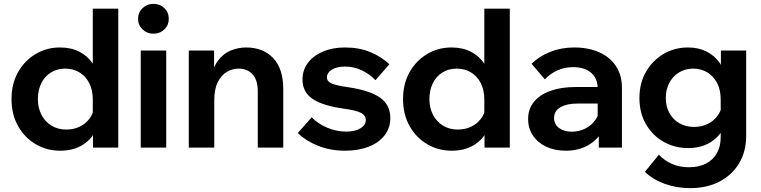

<svg xmlns="http://www.w3.org/2000/svg" viewBox="-20 -765 3945 995"><path d="M592.9 0H461.9V-118.7L460.9 -125.8V-248.1Q460.9 -297.7 442.8 -333.6Q424.7 -369.5 392.3 -389.4Q360 -409.4 318.2 -409.4Q275.6 -409.4 243.4 -389.1Q211.3 -368.8 193.8 -333.2Q176.3 -297.5 176.3 -251.5Q176.3 -206.1 194.9 -170.1Q213.5 -134.2 246.8 -113.9Q280 -93.6 323.7 -93.6Q361.2 -93.6 392 -108.2Q422.9 -122.7 443.1 -149.3Q463.3 -175.8 467.9 -209.9L496.5 -192.4Q499.6 -134.6 475.5 -87.1Q451.3 -39.6 404.5 -11.8Q357.6 16 291.8 16Q222.1 16 164.6 -18Q107.1 -52 73.4 -112.2Q39.7 -172.4 39.7 -251.5Q39.7 -330.8 73.4 -390.7Q107.1 -450.6 164.2 -484.8Q221.3 -519 290.9 -519Q348.6 -519 391.2 -497Q433.9 -474.9 460.2 -436.1Q486.6 -397.3 492.7 -346.7H460.9V-720H592.9Z M841.4 0H709.4V-503H841.4ZM775.1 -590.4Q742.1 -590.4 718.8 -612.6Q695.5 -634.9 695.5 -667Q695.5 -700.6 718.8 -722.8Q742.1 -745 774.9 -745Q809.1 -745 831.9 -722.7Q854.7 -700.4 854.7 -667.2Q854.7 -634.9 831.9 -612.6Q809 -590.4 775.1 -590.4Z M1447.9 0H1315.9V-290.7Q1315.9 -350.2 1289 -379.8Q1262.2 -409.4 1216.4 -409.4Q1184 -409.4 1155.1 -392.2Q1126.2 -375 1108.3 -338.8Q1090.4 -302.7 1090.4 -244.2V0H958.4V-503H1089.4V-346.7H1072.7Q1081.7 -414.4 1110.3 -451.6Q1138.9 -488.8 1177.5 -503.9Q1216.2 -519 1254.5 -519Q1343.9 -519 1395.9 -463.8Q1447.9 -408.6 1447.9 -304.2Z M1523.1 -75.4 1595.3 -157.1Q1629 -122.6 1676.7 -102.8Q1724.4 -83 1773.9 -83Q1820.4 -83 1848 -100Q1875.5 -116.9 1875.5 -142.3Q1875.5 -167.5 1850.6 -180.3Q1825.7 -193.1 1759.7 -202.2Q1650.2 -217.6 1598.9 -253.2Q1547.6 -288.7 1547.6 -352.3Q1547.6 -402.2 1576 -439.6Q1604.4 -477.1 1654.1 -498Q1703.8 -519 1767 -519Q1841.6 -519 1899.4 -495Q1957.2 -471 1997.8 -431.9L1925.7 -349.5Q1895 -381.6 1854.5 -400.8Q1814 -420 1767.7 -420Q1725.5 -420 1699.9 -404Q1674.2 -388 1674.2 -364.1Q1674.2 -342.8 1699.2 -332.1Q1724.2 -321.4 1786.9 -312.6Q1894.9 -296.6 1948.8 -259.6Q2002.7 -222.5 2002.7 -152.8Q2002.7 -101.9 1973.1 -63.7Q1943.5 -25.4 1890.6 -4.7Q1837.7 16 1767.8 16Q1693.3 16 1630.1 -8.8Q1566.9 -33.6 1523.1 -75.4Z M2621.9 0H2490.9V-118.7L2489.9 -125.8V-248.1Q2489.9 -297.7 2471.8 -333.6Q2453.7 -369.5 2421.3 -389.4Q2389 -409.4 2347.2 -409.4Q2304.6 -409.4 2272.4 -389.1Q2240.3 -368.8 2222.8 -333.2Q2205.3 -297.5 2205.3 -251.5Q2205.3 -206.1 2223.9 -170.1Q2242.5 -134.2 2275.8 -113.9Q2309 -93.6 2352.7 -93.6Q2390.2 -93.6 2421 -108.2Q2451.9 -122.7 2472.1 -149.3Q2492.3 -175.8 2496.9 -209.9L2525.5 -192.4Q2528.6 -134.6 2504.5 -87.1Q2480.3 -39.6 2433.5 -11.8Q2386.6 16 2320.8 16Q2251.1 16 2193.6 -18Q2136.1 -52 2102.4 -112.2Q2068.7 -172.4 2068.7 -251.5Q2068.7 -330.8 2102.4 -390.7Q2136.1 -450.6 2193.2 -484.8Q2250.3 -519 2319.9 -519Q2377.6 -519 2420.2 -497Q2462.9 -474.9 2489.2 -436.1Q2515.6 -397.3 2521.7 -346.7H2489.9V-720H2621.9Z M3203 0H3083.2V-100.9L3077.3 -117.3V-306.2Q3077.3 -359 3043.1 -388.1Q3008.9 -417.1 2950.1 -417.1Q2906.5 -417.1 2869.2 -400.4Q2831.8 -383.7 2803.7 -353.8L2734.6 -434.3Q2774.9 -474 2831.9 -496.5Q2888.9 -519 2955.5 -519Q3029.5 -519 3085.1 -494.2Q3140.7 -469.4 3171.9 -422.6Q3203 -375.9 3203 -309.2ZM2912.3 16Q2854.4 16 2810.1 -5.1Q2765.8 -26.2 2741.4 -63.1Q2716.9 -99.9 2716.9 -148.5Q2716.9 -200.5 2747.2 -237.4Q2777.4 -274.2 2832.5 -294.1Q2887.5 -314 2960.7 -314H3089.7V-228.3H2970.7Q2917.1 -228.3 2884.2 -209Q2851.3 -189.7 2851.3 -153.6Q2851.3 -121.2 2876.7 -101.9Q2902.1 -82.6 2942.6 -82.6Q2981.8 -82.6 3014.1 -99.2Q3046.3 -115.7 3066.3 -144.8Q3086.3 -173.8 3089.3 -210.8L3127.2 -193.2Q3127.2 -131.4 3100.2 -84.1Q3073.1 -36.8 3024.5 -10.4Q2975.8 16 2912.3 16Z M3846.9 -61.5Q3846.9 20.6 3810.1 81.6Q3773.2 142.6 3708.1 176.3Q3642.9 210 3557.3 210Q3486.1 210 3424.4 187.6Q3362.7 165.1 3322.1 125.4L3394.2 36.9Q3424.3 67.8 3462.8 84.7Q3501.4 101.7 3550.6 101.7Q3601.6 101.7 3638.3 82.8Q3675 64 3695 29.1Q3714.9 -5.9 3714.9 -54.8V-248.1Q3714.9 -300.4 3695.6 -336.1Q3676.3 -371.8 3644.3 -390.6Q3612.3 -409.4 3572.8 -409.4Q3530.2 -409.4 3498.1 -389.1Q3465.9 -368.8 3448.1 -334.5Q3430.3 -300.1 3430.3 -257.3Q3430.3 -213.5 3448.7 -179.7Q3467.1 -145.9 3500.4 -126.5Q3533.6 -107.2 3577.7 -107.2Q3614.8 -107.2 3645.6 -121.8Q3676.5 -136.4 3696.9 -162.7Q3717.3 -189 3721.9 -223.6L3750.9 -206.1Q3754 -147.5 3729.5 -100.2Q3704.9 -52.9 3657.9 -25.3Q3610.8 2.3 3545.8 2.3Q3476.5 2.3 3419 -30.2Q3361.5 -62.7 3327.6 -121.3Q3293.7 -179.9 3293.7 -256.7Q3293.7 -334.2 3327.8 -393.1Q3361.9 -452 3419 -485.5Q3476.1 -519 3544.9 -519Q3599.4 -519 3641.4 -497.9Q3683.5 -476.9 3710.4 -438.2Q3737.3 -399.6 3744.3 -346.7H3715.9V-503H3846.9Z"/></svg>

Font: Wix Madefor Display
Style: Regular
Weight: 400
Designer: Dalton Maag Ltd
Foundry: Dalton Maag Ltd
Version: Version 3.100